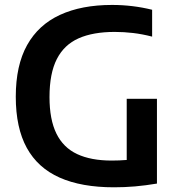

<svg xmlns="http://www.w3.org/2000/svg" viewBox="-20 -770 739 797"><path d="M453.5 7.5Q318 7.5 227.5 -32.8Q137 -73 91.2 -156.2Q45.5 -239.5 45.5 -368.5Q45.5 -498.5 92.5 -582.8Q139.5 -667 229 -708.2Q318.5 -749.5 445 -749.5Q488 -749.5 529.5 -744.5Q571 -739.5 611.5 -729.5V-618Q570.5 -628.5 532.5 -633Q494.5 -637.5 456 -637.5Q366.5 -637.5 306.5 -611Q246.5 -584.5 216 -525Q185.5 -465.5 185.5 -367Q185.5 -274 214 -215.8Q242.5 -157.5 300 -130.5Q357.5 -103.5 443.5 -103.5Q475.5 -103.5 506 -106Q536.5 -108.5 562.5 -113L506 -62V-360H631.5V-8Q584 0 540.5 3.8Q497 7.5 453.5 7.5Z"/></svg>

Font: Encode Sans SC SemiBold
Style: Regular
Weight: 600
Version: Version 3.002